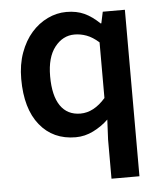

<svg xmlns="http://www.w3.org/2000/svg" viewBox="-51 -548 666 787"><g transform="rotate(-5 282.0 -154.5)"><path d="M376 194V33L380 -49Q353 -23 318 -5.5Q283 12 245 12Q152 12 97.5 -55.5Q43 -123 43 -245Q43 -305 60.5 -353Q78 -401 107 -434Q136 -467 173.5 -485Q211 -503 251 -503Q293 -503 324.5 -488.5Q356 -474 387 -444H390L400 -491H491V194ZM273 -83Q328 -83 376 -138V-367Q350 -390 325.5 -399Q301 -408 276 -408Q228 -408 195 -366Q162 -324 162 -246Q162 -166 190.5 -124.5Q219 -83 273 -83Z"/></g></svg>

Font: TT Toshiba Sans Medium
Style: Regular
Weight: 500
Designer: Paul D. Hunt
Foundry: Toshiba Corporation
Version: Version 2.020;PS 2.000;hotconv 1.0.86;makeotf.lib2.5.63406